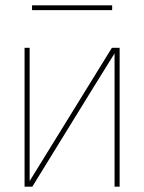

<svg xmlns="http://www.w3.org/2000/svg" viewBox="-20 -699 540 719"><path d="M72 0V-520H91V-21L399 -520H428V0H409V-499L327 -367L101 0ZM100 -661V-679H400V-661Z"/></svg>

Font: Iosevka SS18 Thin
Style: Regular
Weight: 100
Monospace: yes
Designer: Belleve Invis
Foundry: Belleve Invis
Version: Version 25.1.1; ttfautohint (v1.8.4)